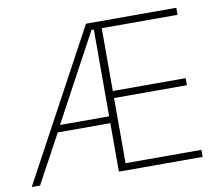

<svg xmlns="http://www.w3.org/2000/svg" viewBox="-77 -792 1026 885"><g transform="rotate(-10 436.0 -349.0)"><path d="M410 -227H164L41 0H2L379 -698H802V-665H447V-371H788V-338H447V-33H802V0H410ZM399 -665 180 -259H410V-665Z"/></g></svg>

Font: IBM Plex Sans Arabic ExtraLight
Style: Regular
Weight: 200
Designer: Mike Abbink, Paul van der Laan, Pieter van Rosmalen, Wael Morcos, Khajak Apelian
Foundry: Bold Monday
Version: Version 1.1